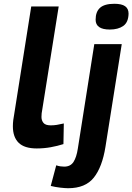

<svg xmlns="http://www.w3.org/2000/svg" viewBox="-20 -774 699 1014"><path d="M145 -740H290L203 -194Q201 -185 200 -175.5Q199 -166 199 -156Q199 -138 209.5 -125Q220 -112 248 -112Q264 -112 280 -114.5Q296 -117 317 -122L315 -13Q284 -3 248 3.5Q212 10 174 10Q109 10 78.5 -20Q48 -50 48 -107Q48 -123 50 -139.5Q52 -156 55 -171ZM584 -754Q623 -754 641 -741Q659 -728 659 -702Q658 -656 631 -637Q604 -618 560 -618Q485 -618 485 -670Q485 -712 508.5 -733Q532 -754 584 -754ZM623 -541 537 1Q520 108 475.5 164Q431 220 340 220Q324 220 298 217Q272 214 248 208L277 99Q288 103 299 104.5Q310 106 319 106Q352 106 368 81.5Q384 57 391 11L478 -541Z"/></svg>

Font: Georama Extended SemiBold
Style: Italic
Weight: 600
Width: 7
Italic angle: -9°
Designer: Jean-Baptiste Levee
Foundry: Production Type
Version: Version 1.000